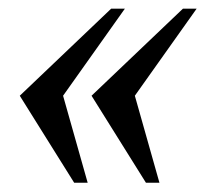

<svg xmlns="http://www.w3.org/2000/svg" viewBox="-20 -459 486 431"><path d="M337.9 -48.8H307.6L185.5 -244.1L390.6 -439.5H421.4L282.7 -244.1ZM176.8 -48.8H146.5L24.4 -244.1L229.5 -439.5H260.3L121.6 -244.1Z"/></svg>

Font: Munson
Style: Italic
Weight: 400
Italic angle: -12°
Designer: Paul James MIller
Foundry: High-Logic / Made with FontCreator
Version: Version 2.10;May 5, 2019;FontCreator 11.5.0.2430 64-bit